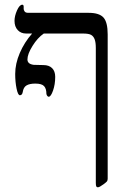

<svg xmlns="http://www.w3.org/2000/svg" viewBox="-20 -608 558 820"><path d="M439.9 154.8Q439.9 163.1 436.5 167Q433.1 170.9 421.9 179.2Q404.8 191.9 397.9 191.9Q393.6 191.9 391.4 188.5Q389.2 185.1 389.2 172.9V-402.8Q389.2 -426.8 384.3 -439.9Q379.4 -453.1 369.1 -459Q358.9 -464.8 334 -464.8H167Q140.6 -446.8 118.9 -411.9Q97.2 -377 97.2 -354Q97.2 -334.5 124 -331.1L165 -330.1Q189.5 -330.1 202.6 -316.9Q215.8 -303.7 215.8 -279.8Q215.8 -247.6 206.5 -221.2Q197.3 -194.8 188 -194.8Q185.1 -194.8 182.1 -198.2Q179.2 -201.7 178.2 -207Q178.2 -229.5 168.2 -240.2Q158.2 -251 130.9 -251Q106.4 -251 93.3 -243.2Q80.1 -235.4 77.1 -214.8Q74.7 -201.2 64.9 -201.2Q56.6 -201.2 50.8 -229.5Q44.9 -257.8 44.9 -292Q44.9 -335.9 64.5 -381.6Q84 -427.2 117.2 -464.8H91.8Q69.3 -464.8 55.7 -479.5Q42 -494.1 42 -519Q42 -539.6 52.7 -563.7Q63.5 -587.9 75.2 -587.9Q81.1 -587.9 81.1 -579.1V-569.8Q81.1 -565.4 85 -559.3Q88.9 -553.2 101.1 -553.2H358.9Q403.8 -553.2 421.9 -533.2Q439.9 -513.2 439.9 -460.9Z"/></svg>

Font: Liberation Serif
Style: Regular
Weight: 400
Designer: Steve Matteson
Foundry: Ascender Corporation
Version: Version 2.1.5